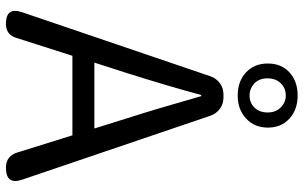

<svg xmlns="http://www.w3.org/2000/svg" viewBox="-208 -815 1023 647"><g transform="rotate(90 303.5 -491.5)"><path d="M60 0Q3 0 21 -54L237 -689Q244 -709 260.5 -721Q277 -733 298 -733H309Q330 -733 346.5 -721Q363 -709 370 -689L585 -56Q605 0 545 0Q506 0 494 -38L436 -224H302H168L108 -36Q98 0 60 0ZM191 -298H302H413L378 -410Q348 -503 304 -658H300Q273 -556 227 -410ZM302 -781Q254 -781 224 -809Q194 -837 194 -882.5Q194 -928 224 -955.5Q254 -983 302 -983Q349 -983 379.5 -955.5Q410 -928 410 -882.5Q410 -837 379 -809Q349 -781 302 -781ZM302 -821Q326 -821 342 -837Q359 -854 359 -882Q359 -909 342 -926Q325 -943 302 -943Q277 -943 260.5 -926Q244 -909 244 -881.5Q244 -854 261 -837Q279 -821 302 -821Z"/></g></svg>

Font: GenSenRounded TW R
Style: Regular
Weight: 400
Version: Version 1.501;PS 1;hotconv 16.6.51;makeotf.lib2.5.65220